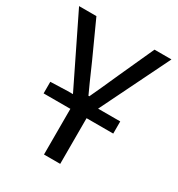

<svg xmlns="http://www.w3.org/2000/svg" viewBox="-160 -759 797 862"><g transform="rotate(30 238.5 -328.0)"><path d="M195.8 0V-236.8H57.1V-296.9L145 -299.8H172.9L-1 -655.8H88.9L172.9 -471.2Q218.8 -366.2 236.8 -328.1H241.2Q246.1 -338.9 270.3 -391.1Q294.4 -443.4 306.2 -471.2L390.1 -655.8H478L303.2 -299.8H418V-236.8H279.8V0Z"/></g></svg>

Font: Source Sans Pro
Style: Regular
Weight: 400
Designer: Paul D. Hunt
Foundry: Adobe Systems Incorporated
Version: Version 3.006;hotconv 1.0.111;makeotfexe 2.5.65597